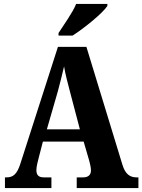

<svg xmlns="http://www.w3.org/2000/svg" viewBox="-20 -951 720 971"><path d="M276 -784V-771H347C407 -809 501 -886 523 -921V-931H365C347 -886 302 -825 276 -784ZM5 0H240V-54H201C173 -54 164 -68 164 -91C164 -109 172 -138 176 -154L197 -235H403L431 -139C434 -128 440 -105 440 -89C440 -63 422 -54 401 -54H368V0H680V-54H670C637 -54 614 -71 600 -115L417 -714H273L84 -126C66 -67 44 -54 13 -54H5ZM217 -297 273 -491C284 -531 294 -573 304 -615C311 -572 323 -530 334 -487L384 -297Z"/></svg>

Font: Noto Serif Sinhala Condensed ExtraBold
Style: Regular
Weight: 800
Width: 3
Designer: Jelle Bosma - Monotype Design Team
Foundry: Monotype Imaging Inc.
Version: Version 2.007